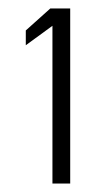

<svg xmlns="http://www.w3.org/2000/svg" viewBox="-20 -822 233 454"><path d="M41 -715 104 -761V-388H146V-802H99L41 -750Z"/></svg>

Font: Charger Sport
Style: ExLitExt
Weight: 200
Designer: Jasper
Foundry: Cannot Into Space Fonts
Version: Version 1.1